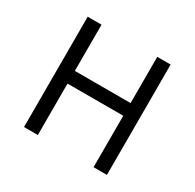

<svg xmlns="http://www.w3.org/2000/svg" viewBox="-115 -610 744 734"><g transform="rotate(30 257.5 -243.5)"><path d="M74 0V-487H135V-283H381V-487H440V0H381V-227H135V0Z"/></g></svg>

Font: Zen Kaku Gothic New
Style: Regular
Weight: 400
Designer: Yoshimichi Ohira
Foundry: Positype
Version: Version 1.001